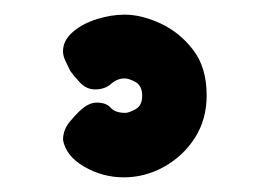

<svg xmlns="http://www.w3.org/2000/svg" viewBox="-20 -50 368 262"><path d="M149 192Q120 192 95 177.5Q70 163 66 141Q66 126 77 114Q88 101 96 95.5Q104 90 112 90Q125 90 131 97Q137 104 151 104Q156 104 165 99Q174 94 174 81Q174 67 165 62Q156 57 150 57Q140 57 131.5 64.5Q123 72 110 72Q98 72 89.5 63Q81 54 76 47Q72 39 69 32.5Q66 26 66 20Q66 5 79.5 -6.5Q93 -18 112.5 -24Q132 -30 150 -30Q173 -30 199 -18Q225 -6 243.5 18Q262 42 262 80Q262 113 246 138Q230 163 204 177.5Q178 192 149 192Z"/></svg>

Font: Fredoka Light
Style: Regular
Weight: 300
Designer: Ben Nathan
Foundry: Milena B. Brandão, Ben Nathan
Version: Version 2.001